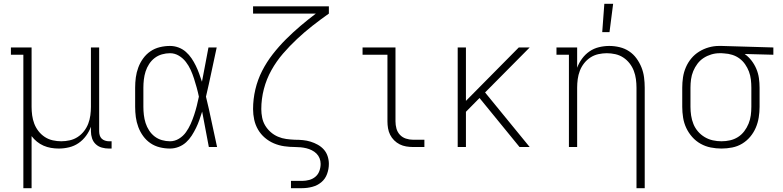

<svg xmlns="http://www.w3.org/2000/svg" viewBox="-20 -768 4090 1003"><path d="M102 215V-482H37V-520H145V-210Q145 -188 148 -165.5Q151 -143 159 -122Q167 -101 181 -83Q195 -65 214 -52.5Q233 -40 255.5 -35Q278 -30 300 -30Q322 -30 344.5 -35Q367 -40 386 -52.5Q405 -65 419 -83Q433 -101 441 -122Q449 -143 452 -165.5Q455 -188 455 -210V-520H498V-82Q498 -71 501 -61Q504 -51 511 -44Q518 -37 528.5 -33.5Q539 -30 549 -30H563V8H549Q530 8 512 3Q494 -2 480.5 -14.5Q467 -27 461 -45Q455 -63 455 -82V-106Q446 -81 429.5 -58.5Q413 -36 390.5 -20.5Q368 -5 341 1.5Q314 8 287 8Q266 8 246 4.5Q226 1 207.5 -7Q189 -15 173 -28Q157 -41 145 -57V215Z M868 8Q841 8 814.5 1.5Q788 -5 766 -20Q744 -35 728 -57Q712 -79 702.5 -104.5Q693 -130 689.5 -156.5Q686 -183 686 -210V-310Q686 -337 689.5 -363.5Q693 -390 702.5 -415.5Q712 -441 728 -463Q744 -485 766 -500Q788 -515 814.5 -521.5Q841 -528 868 -528Q891 -528 912.5 -520Q934 -512 951 -497Q968 -482 980.5 -463.5Q993 -445 1003 -424.5Q1013 -404 1020.5 -383Q1028 -362 1035 -341Q1044 -385 1052 -430Q1060 -475 1069 -520H1112Q1098 -456 1084.5 -391.5Q1071 -327 1056 -263Q1072 -198 1085.5 -132Q1099 -66 1114 0H1071Q1062 -46 1053.5 -92.5Q1045 -139 1036 -185Q1029 -163 1021.5 -141.5Q1014 -120 1004 -99.5Q994 -79 981.5 -59.5Q969 -40 952 -24.5Q935 -9 913 -0.5Q891 8 868 8ZM868 -30Q893 -30 915 -43.5Q937 -57 951.5 -77.5Q966 -98 976 -120.5Q986 -143 994 -167Q1002 -191 1008 -215Q1014 -239 1019 -263Q1014 -287 1007.5 -310.5Q1001 -334 993.5 -357.5Q986 -381 976 -403Q966 -425 951 -444.5Q936 -464 914.5 -477Q893 -490 868 -490Q847 -490 826 -484Q805 -478 788 -465Q771 -452 759 -433.5Q747 -415 740.5 -394.5Q734 -374 731.5 -352.5Q729 -331 729 -310V-210Q729 -189 731.5 -167.5Q734 -146 740.5 -125.5Q747 -105 759 -86.5Q771 -68 788 -55Q805 -42 826 -36Q847 -30 868 -30Z M1500 215V177H1558Q1577 177 1595.5 172Q1614 167 1628 155Q1642 143 1648.5 125Q1655 107 1655 88Q1655 73 1649.5 59Q1644 45 1633.5 34.5Q1623 24 1609 17Q1595 10 1580.5 6.5Q1566 3 1551 1.5Q1536 0 1521 0Q1493 0 1465 -4Q1437 -8 1411 -19Q1385 -30 1363.5 -48.5Q1342 -67 1328 -91Q1314 -115 1308 -142.5Q1302 -170 1302 -198Q1302 -250 1314 -301Q1326 -352 1349.5 -398Q1373 -444 1405 -485Q1437 -526 1473.5 -562.5Q1510 -599 1549.5 -632.5Q1589 -666 1630 -697H1302V-735H1698V-697Q1654 -666 1612.5 -633.5Q1571 -601 1532 -564.5Q1493 -528 1458.5 -488Q1424 -448 1398 -401.5Q1372 -355 1358.5 -303Q1345 -251 1345 -198Q1345 -176 1349.5 -153.5Q1354 -131 1365.5 -112Q1377 -93 1394 -78Q1411 -63 1432 -54Q1453 -45 1475 -42Q1497 -39 1520 -38H1521Q1542 -38 1562.5 -36Q1583 -34 1602.5 -28Q1622 -22 1640 -12Q1658 -2 1671.5 13Q1685 28 1691.5 48Q1698 68 1698 88Q1698 115 1688.5 141Q1679 167 1658.5 184Q1638 201 1611.5 208Q1585 215 1558 215Z M2138 0Q2120 0 2102 -3Q2084 -6 2068 -14Q2052 -22 2039 -35Q2026 -48 2018 -64Q2010 -80 2007 -98Q2004 -116 2004 -134V-482H1874V-520H2046V-134Q2046 -115 2051 -96.5Q2056 -78 2069 -64Q2082 -50 2100.5 -44Q2119 -38 2138 -38H2197V0Z M2694 0 2485 -256 2414 -184V0H2371V-520H2414V-241L2690 -520H2747L2514 -285L2747 0Z M3305 215V-310Q3305 -332 3302 -354.5Q3299 -377 3291 -398Q3283 -419 3269 -437Q3255 -455 3236 -467.5Q3217 -480 3194.5 -485Q3172 -490 3150 -490Q3128 -490 3105.5 -485Q3083 -480 3064 -467.5Q3045 -455 3031 -437Q3017 -419 3009 -398Q3001 -377 2998 -354.5Q2995 -332 2995 -310V0H2952V-482H2887V-520H2995V-414Q3004 -439 3020.5 -461.5Q3037 -484 3059.5 -499.5Q3082 -515 3109 -521.5Q3136 -528 3163 -528Q3190 -528 3217 -521.5Q3244 -515 3266.5 -500Q3289 -485 3305 -463Q3321 -441 3331 -416Q3341 -391 3344.5 -364Q3348 -337 3348 -310V215ZM3126 -600 3137 -748H3183L3164 -600Z M3749 8Q3721 8 3693 2.5Q3665 -3 3640 -17Q3615 -31 3596 -52.5Q3577 -74 3565 -99.5Q3553 -125 3548.5 -153.5Q3544 -182 3544 -210V-310Q3544 -337 3548 -364Q3552 -391 3563 -416.5Q3574 -442 3591.5 -463Q3609 -484 3632.5 -498.5Q3656 -513 3682.5 -520.5Q3709 -528 3736 -528H3750L4020 -520V-482L3870 -486Q3890 -472 3905.5 -452Q3921 -432 3931 -408.5Q3941 -385 3944.5 -360Q3948 -335 3948 -310V-210Q3948 -182 3943.5 -154Q3939 -126 3928 -100.5Q3917 -75 3899 -53.5Q3881 -32 3857 -17.5Q3833 -3 3805 2.5Q3777 8 3749 8ZM3749 -30Q3772 -30 3794 -35Q3816 -40 3835 -52Q3854 -64 3868 -82.5Q3882 -101 3890.5 -122Q3899 -143 3902 -165Q3905 -187 3905 -210V-310Q3905 -331 3902.5 -352.5Q3900 -374 3892.5 -394Q3885 -414 3872.5 -432Q3860 -450 3843 -462.5Q3826 -475 3805.5 -481.5Q3785 -488 3763 -489L3750 -490H3739Q3717 -490 3695.5 -483.5Q3674 -477 3655.5 -465Q3637 -453 3623.5 -435Q3610 -417 3601.5 -396.5Q3593 -376 3590 -354Q3587 -332 3587 -310V-210Q3587 -187 3590.5 -164Q3594 -141 3602.5 -120Q3611 -99 3626 -81.5Q3641 -64 3661 -52Q3681 -40 3703.5 -35Q3726 -30 3749 -30Z"/></svg>

Font: Iosevka Etoile Extralight
Style: Regular
Weight: 200
Designer: Belleve Invis
Foundry: Belleve Invis
Version: Version 22.1.2; ttfautohint (v1.8.4)